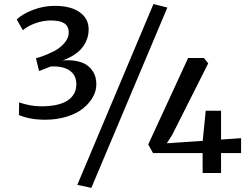

<svg xmlns="http://www.w3.org/2000/svg" viewBox="-20 -843 1221 936"><path d="M72.3 -282.2 73.2 -343.8Q128.9 -324.7 180.2 -324.7Q266.1 -324.7 309.1 -352.8Q352.1 -380.9 352.1 -432.6Q352.1 -476.1 320.1 -498.8Q288.1 -521.5 228 -519L170.4 -496.6L155.3 -559.1Q191.4 -568.4 226.1 -585.4Q263.7 -600.6 289.3 -627.9Q314.9 -655.3 314.9 -683.6Q314.9 -715.8 293.2 -729.5Q271.5 -743.2 228 -743.2Q190.4 -743.2 153.3 -730Q116.2 -716.8 91.3 -695.8L61.5 -748Q88.9 -774.9 140.6 -794.7Q192.4 -814.5 247.1 -814.5Q325.2 -814.5 368.7 -783.2Q412.1 -752 412.1 -700.2Q412.1 -684.6 409.2 -669.7Q406.2 -654.8 397.7 -637.2Q389.2 -619.6 375.5 -604.2Q361.8 -588.9 338.6 -574Q315.4 -559.1 285.2 -548.3Q322.8 -551.3 352.3 -545.4Q381.8 -539.6 399.7 -528.1Q417.5 -516.6 429.2 -500Q440.9 -483.4 445.3 -466.8Q449.7 -450.2 449.7 -432.1Q449.7 -399.9 432.4 -369.1Q415 -338.4 384 -313.7Q353 -289.1 304.9 -274.2Q256.8 -259.3 199.7 -259.3Q126 -259.3 72.3 -282.2ZM356.9 58.1 728 -823.2 795.9 -806.2 425.3 72.8ZM726.1 -96.7 702.6 -138.7 897 -560.1H974.1L995.1 -534.2L818.8 -184.1L793 -144.5L968.3 -156.2L982.9 -303.2H1057.6V-162.6L1155.3 -169.4V-96.7H1057.6V0.5H967.8V-96.7Z"/></svg>

Font: HaufeMerriweatherSans
Style: Regular
Weight: 400
Designer: Eben Sorkin ( eben@eyebytes.com )
Foundry: Eben Sorkin
Version: Version 1.56